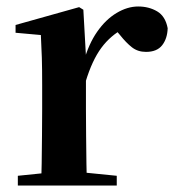

<svg xmlns="http://www.w3.org/2000/svg" viewBox="-20 -572 540 592"><path d="M35 0V-30L143 -41H230L340 -30V0ZM106 0Q108 -25 108.5 -67Q109 -109 109.5 -154.5Q110 -200 110 -235V-310Q110 -361 109 -394Q108 -427 106 -464L28 -471V-495L224 -550L237 -542L245 -399V-398V-235Q245 -200 245.5 -154.5Q246 -109 246.5 -67Q247 -25 248 0ZM244 -320 211 -381H238Q253 -436 279.5 -474Q306 -512 339.5 -532Q373 -552 406 -552Q439 -552 464.5 -537Q490 -522 497 -485Q496 -453 480 -432.5Q464 -412 430 -412Q405 -412 387 -426Q369 -440 350 -464L327 -491L363 -485Q321 -463 292.5 -424.5Q264 -386 244 -320Z"/></svg>

Font: Noto Serif SC ExtraLight
Style: Bold
Weight: 700
Version: Version 2.002-H1;hotconv 1.1.0;makeotfexe 2.6.0